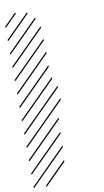

<svg xmlns="http://www.w3.org/2000/svg" viewBox="-142 -1017 813 1502"><g transform="rotate(-10 264.0 -266.0)"><path d="M271.5 255.9 101.6 425.8 94.7 418.9 269.5 244.1ZM279.3 142.1 3.4 418 -3.4 411.1 278.3 129.4ZM281.7 33.2 3.4 311.5 -3.4 304.7 279.3 22ZM287.1 -78.1 3.4 205.6 -3.4 198.7 285.6 -90.3ZM329.6 -227.1 3.4 99.1 -3.4 92.3 325.7 -236.8ZM325.2 -328.1 3.4 -6.3 -3.4 -13.2 318.4 -335ZM290.5 -399.4 3.4 -112.3 -3.4 -119.1 288.1 -410.6ZM280.3 -495.6 3.4 -218.8 -3.4 -225.6 277.8 -506.8ZM281.7 -603 3.4 -324.7 -3.4 -331.5 279.8 -614.7ZM278.3 -706.1 3.4 -431.2 -3.4 -438 275.9 -717.3ZM273.9 -807.1 3.4 -536.6 -3.4 -543.5 271 -817.9ZM244.1 -883.3 3.4 -642.6 -3.4 -649.4 239.7 -892.6ZM189.9 -935.5 3.4 -749 -3.4 -755.9 184.1 -943.4ZM92.3 -958 99.1 -951.2 3.4 -855 -3.4 -861.8Z"/></g></svg>

Font: AzarMehrMSRS2
Style: Regular
Weight: 1
Designer: Amin Abedi
Version: Version 1.00